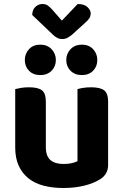

<svg xmlns="http://www.w3.org/2000/svg" viewBox="-20 -924 616 959"><path d="M520 -100Q520 -53 479 -28Q447 -8 400 3.5Q353 15 296 15Q242 15 198 3.5Q154 -8 122.5 -33Q91 -58 73.5 -96Q56 -134 56 -188V-479Q67 -482 85 -485Q103 -488 125 -488Q170 -488 189.5 -473Q209 -458 209 -416V-189Q209 -144 232 -124.5Q255 -105 297 -105Q323 -105 340.5 -109.5Q358 -114 367 -119V-479Q377 -482 395 -485Q413 -488 435 -488Q480 -488 500 -473Q520 -458 520 -416ZM141 -849Q141 -875 156.5 -889.5Q172 -904 192 -904Q208 -904 218.5 -896.5Q229 -889 240 -877L289 -821L368 -904Q401 -904 417 -888.5Q433 -873 433 -858Q433 -842 425 -831Q417 -820 403 -808L339 -750Q329 -742 317.5 -735.5Q306 -729 291 -729Q277 -729 265.5 -735Q254 -741 244 -751ZM259 -624Q259 -592 237.5 -570.5Q216 -549 181 -549Q146 -549 125 -570.5Q104 -592 104 -624Q104 -656 125 -678.5Q146 -701 181 -701Q216 -701 237.5 -678.5Q259 -656 259 -624ZM466 -624Q466 -592 445 -570.5Q424 -549 389 -549Q354 -549 332.5 -570.5Q311 -592 311 -624Q311 -656 332.5 -678.5Q354 -701 389 -701Q424 -701 445 -678.5Q466 -656 466 -624Z"/></svg>

Font: Baloo Bhai 2
Style: Bold
Weight: 700
Designer: Supriya Tembe, Noopur Datye and Ek Type
Foundry: Ek Type
Version: Version 1.640;PS 1.000;hotconv 16.6.51;makeotf.lib2.5.65220;